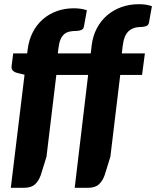

<svg xmlns="http://www.w3.org/2000/svg" viewBox="-20 -772 744 915"><path d="M560.5 -517.5H670.5L657 -415H553L506 -25L479 62Q469 90.5 451 106.8Q433 123 399 123H336L400 -415H248.5L201.5 -25L174.5 62Q164.5 90.5 146.5 106.8Q128.5 123 94.5 123H31.5L97 -416L68 -423Q52 -426 42.5 -434.2Q33 -442.5 35.5 -459L43 -517.5H109.5L112 -537Q117.5 -581.5 136 -617.8Q154.5 -654 183.5 -679.5Q212.5 -705 250.2 -718.8Q288 -732.5 332 -732.5Q349.5 -732.5 364.2 -730.2Q379 -728 394 -723.5L380 -645Q377.5 -632.5 366 -628.5Q354.5 -624.5 343 -624.5Q324.5 -624.5 310.2 -621.2Q296 -618 285.5 -608.8Q275 -599.5 268.2 -583.5Q261.5 -567.5 258.5 -542L255.5 -517.5H412.5L417 -556.5Q422.5 -601 441.5 -637Q460.5 -673 490 -698.5Q519.5 -724 558.2 -738Q597 -752 642 -752Q659.5 -752 674.2 -749.8Q689 -747.5 704 -742.5L690 -664.5Q687.5 -651.5 676 -647.5Q664.5 -643.5 653 -643.5Q614.5 -643.5 592.5 -623Q570.5 -602.5 564.5 -551.5Z"/></svg>

Font: Lato Black
Style: Italic
Weight: 900
Italic angle: -7°
Designer: Lukasz Dziedzic
Foundry: tyPoland Lukasz Dziedzic
Version: Version 2.007; 2014-02-27